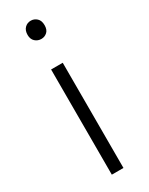

<svg xmlns="http://www.w3.org/2000/svg" viewBox="-181 -708 575 743"><g transform="rotate(-30 106.0 -336.5)"><path d="M80 0V-470H132V0ZM107 -591Q91 -591 79.5 -601.5Q68 -612 68 -631Q68 -651 79 -662Q90 -673 106 -673Q121 -673 132.5 -662.5Q144 -652 144 -631Q144 -611 133 -601Q122 -591 107 -591Z"/></g></svg>

Font: Ek Mukta ExtraLight
Style: Regular
Weight: 275
Designer: Girish Dalvi and Yashodeep Gholap
Foundry: Ek Type
Version: Version 2.538;PS 1.002;hotconv 16.6.51;makeotf.lib2.5.65220;